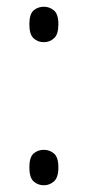

<svg xmlns="http://www.w3.org/2000/svg" viewBox="-20 -543 261 569"><path d="M110 -418Q92 -418 79.5 -429.5Q67 -441 67 -471Q67 -501 79.5 -512Q92 -523 110 -523Q127 -523 140 -512Q153 -501 153 -471Q153 -441 140 -429.5Q127 -418 110 -418ZM110 6Q92 6 79.5 -5.5Q67 -17 67 -47Q67 -77 79.5 -88Q92 -99 110 -99Q127 -99 140 -88Q153 -77 153 -47Q153 -17 140 -5.5Q127 6 110 6Z"/></svg>

Font: Noto Serif Tamil Condensed Light
Style: Regular
Weight: 300
Width: 3
Designer: Indian Type Foundry, Tom Grace, and the Monotype Design Team
Foundry: Monotype Imaging Inc.
Version: Version 2.004; ttfautohint (v1.8.4.7-5d5b)